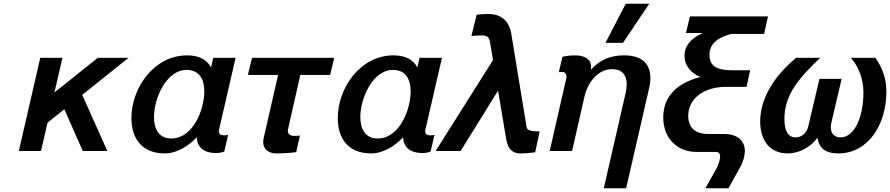

<svg xmlns="http://www.w3.org/2000/svg" viewBox="-20 -810 4775 1030"><path d="M315 -500H196L81 0H200L235 -152L325 -224L424 0H556L421 -301L670 -500H505L272 -314Z M806 -182C806 -282 872 -435 981 -435C1049 -435 1076 -385 1076 -320C1076 -222 1016 -67 899 -67C829 -67 806 -123 806 -182ZM685 -177C685 -67 741 13 864 13C930 13 993 -28 1036 -74C1036 -19 1077 11 1137 11C1153 11 1168 9 1183 3L1204 -87C1199 -85 1191 -84 1184 -84H1179C1164 -84 1154 -92 1154 -105C1154 -107 1154 -111 1155 -114L1244 -500H1124L1112 -448C1093 -484 1056 -513 984 -513C805 -513 685 -337 685 -177Z M1751 -408 1773 -500H1332L1310 -408H1472L1395 -72C1393 -65 1392 -52 1392 -45C1392 -12 1421 13 1460 13C1491 13 1538 11 1569 6L1589 -83C1581 -82 1573 -81 1565 -81H1556C1540 -81 1524 -90 1524 -108C1524 -111 1524 -113 1525 -116L1591 -408Z M1913 -182C1913 -282 1979 -435 2088 -435C2156 -435 2183 -385 2183 -320C2183 -222 2123 -67 2006 -67C1936 -67 1913 -123 1913 -182ZM1792 -177C1792 -67 1848 13 1971 13C2037 13 2100 -28 2143 -74C2143 -19 2184 11 2244 11C2260 11 2275 9 2290 3L2311 -87C2306 -85 2298 -84 2291 -84H2286C2271 -84 2261 -92 2261 -105C2261 -107 2261 -111 2262 -114L2351 -500H2231L2219 -448C2200 -484 2163 -513 2091 -513C1912 -513 1792 -337 1792 -177Z M2693 -78C2701 -31 2711 13 2774 13C2801 13 2832 9 2851 7L2875 -105C2831 -105 2808 -110 2805 -128L2722 -634C2711 -695 2670 -735 2601 -735C2576 -735 2562 -734 2537 -731L2509 -617C2523 -619 2555 -620 2565 -620C2593 -620 2604 -610 2608 -587L2625 -488L2317 0H2451L2652 -324Z M3463 -790H3337L3228 -580H3322ZM2929 0H3049L3116 -294C3133 -365 3185 -439 3264 -439C3315 -439 3342 -409 3342 -359C3342 -344 3340 -328 3336 -310L3219 200H3339L3462 -336C3467 -356 3469 -375 3469 -392C3469 -470 3421 -513 3328 -513C3258 -513 3199 -491 3149 -435C3151 -443 3151 -452 3151 -453C3151 -492 3117 -513 3065 -513C3048 -513 3016 -511 2997 -505L2978 -423C2984 -424 2992 -424 2995 -424H2998C3009 -424 3019 -416 3019 -395Z M3660 -633H3749C3681 -601 3652 -560 3652 -511C3652 -458 3686 -418 3737 -397C3607 -363 3538 -289 3538 -180C3538 -69 3612 5 3716 5H3822C3836 5 3843 14 3843 30C3843 51 3831 80 3824 93L3764 200H3888L3956 77C3967 57 3976 22 3976 -1C3976 -42 3949 -91 3866 -91H3779C3719 -91 3672 -118 3672 -188C3672 -282 3757 -344 3873 -344H3985L4004 -433H3918C3857 -433 3786 -437 3786 -515C3786 -582 3839 -610 3902 -628H4079L4100 -722H3681Z M4058 -158C4058 -58 4109 13 4206 13C4269 13 4331 -23 4365 -71C4374 -17 4406 13 4478 13C4634 13 4735 -137 4735 -318C4735 -385 4716 -443 4676 -500H4544C4589 -451 4612 -381 4612 -314C4612 -189 4567 -73 4489 -73C4457 -73 4437 -93 4437 -126C4437 -134 4438 -143 4440 -152L4495 -387H4376L4316 -132C4306 -91 4277 -73 4248 -73C4207 -73 4188 -109 4188 -172C4188 -311 4279 -402 4380 -500H4251C4133 -402 4058 -282 4058 -158Z"/></svg>

Font: Perun SemiBold Italic
Style: Regular
Weight: 400
Italic angle: -12°
Foundry: Copyright (c) Stefan Peev, Context Ltd, 2016
Version: Version 1.026